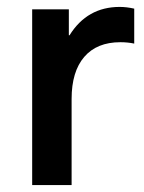

<svg xmlns="http://www.w3.org/2000/svg" viewBox="-20 -535 417 555"><path d="M368 -510V-409Q349 -413 328 -413Q260 -413 223.5 -370.5Q187 -328 187 -249V0H73V-508H179V-433H181Q232 -515 326 -515Q346 -515 368 -510Z"/></svg>

Font: CST
Style: Medium
Weight: 500
Version: Version 1.00